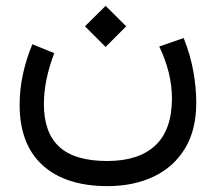

<svg xmlns="http://www.w3.org/2000/svg" viewBox="-20 -424 747 664"><path d="M273.9 -333 345.2 -403.8 416.5 -333 345.2 -261.7ZM530.8 -263.2 615.2 -292.5Q638.2 -234.9 648.4 -178.5Q658.7 -122.1 658.7 -68.4Q658.7 25.9 619.4 90.1Q580.1 154.3 510.7 187Q441.4 219.7 352.1 219.7Q207 219.7 127.4 147.5Q47.9 75.2 47.9 -61.5Q47.9 -164.1 91.8 -271L167.5 -240.2Q131.8 -146 131.8 -64Q131.8 35.2 185.3 84Q238.8 132.8 350.6 132.8Q459.5 132.8 516.8 79.3Q574.2 25.9 574.7 -83Q574.7 -171.4 530.8 -263.2Z"/></svg>

Font: Vazir FD-WOL
Style: Regular-FD-WOL
Weight: 400
Designer: Saber Rastikerdar
Foundry: Saber Rastikerdar
Version: Version 30.1.0